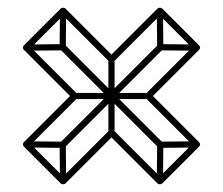

<svg xmlns="http://www.w3.org/2000/svg" viewBox="-20 -556 575 496"><path d="M388 -176 400 -188 274 -314Q274 -314 274 -314Q274 -314 274 -314L148 -440L136 -428L262 -302Q262 -302 262 -302Q262 -302 262 -302ZM400 -428 388 -440 262 -314Q262 -314 262 -314Q262 -314 262 -314L136 -188L148 -176L274 -302Q274 -302 274 -302Q274 -302 274 -302ZM135 -88H151L150 -182Q150 -185 147.5 -187.5Q145 -190 142 -190L48 -191V-175L142 -174Q145 -174 139.5 -179.5Q134 -185 134 -182ZM401 -528H385L386 -434Q386 -431 388.5 -428.5Q391 -426 394 -426L488 -425V-441L394 -442Q391 -442 396.5 -436.5Q402 -431 402 -434ZM488 -175V-191L394 -190Q391 -190 388.5 -187.5Q386 -185 386 -182L385 -88H401L402 -182Q402 -185 396.5 -179.5Q391 -174 394 -174ZM48 -441V-425L142 -426Q145 -426 147.5 -428.5Q150 -431 150 -434L151 -528H135L134 -434Q134 -431 139.5 -436.5Q145 -442 142 -442ZM276 -403H260V-308Q260 -308 260 -308Q260 -308 260 -308V-213H276V-308Q276 -308 276 -308Q276 -308 276 -308ZM173 -316V-300H268Q268 -300 268 -300Q268 -300 268 -300H363V-316H268Q268 -316 268 -316Q268 -316 268 -316ZM149 -82 274 -207H262L387 -82Q389 -80 393 -80Q397 -80 399 -82L494 -177Q500 -183 494 -189L369 -314V-302L494 -427Q500 -433 494 -439L399 -534Q397 -536 393 -536Q389 -536 387 -534L262 -409H274L149 -534Q147 -536 143 -536Q139 -536 137 -534L42 -439Q36 -433 42 -427L167 -302V-314L42 -189Q36 -183 42 -177L137 -82Q139 -80 143 -80Q147 -80 149 -82ZM137 -94H149L54 -189V-177L179 -302Q185 -308 179 -314L54 -439V-427L149 -522H137L262 -397Q264 -395 268 -395Q272 -395 274 -397L399 -522H387L482 -427V-439L357 -314Q351 -308 357 -302L482 -177V-189L387 -94H399L274 -219Q272 -221 268 -221Q264 -221 262 -219Z"/></svg>

Font: Tilt Prism
Style: Regular
Weight: 400
Version: Version 1.000